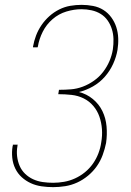

<svg xmlns="http://www.w3.org/2000/svg" viewBox="-20 -763 540 791"><path d="M199 8Q175 8 151 4.5Q127 1 106.5 -8.5Q86 -18 69.5 -33Q53 -48 43 -68.5Q33 -89 30.5 -113Q28 -137 32 -161Q33 -162 33 -163.5Q33 -165 33 -167H53Q52 -165 52 -164Q52 -163 52 -162Q48 -140 50.5 -119Q53 -98 61 -79.5Q69 -61 83.5 -47Q98 -33 116.5 -24.5Q135 -16 156 -13Q177 -10 199 -10Q221 -10 244 -14Q267 -18 289 -28Q311 -38 330 -53.5Q349 -69 363 -89Q377 -109 385.5 -131.5Q394 -154 397 -176Q402 -204 400 -231Q398 -258 389.5 -282.5Q381 -307 364.5 -326.5Q348 -346 325 -357.5Q302 -369 275 -372Q248 -375 220 -375L223 -393Q248 -393 272.5 -395Q297 -397 321 -406Q345 -415 367 -430.5Q389 -446 405 -467Q421 -488 431 -511.5Q441 -535 445 -560Q448 -581 447.5 -602Q447 -623 441 -642.5Q435 -662 423.5 -678.5Q412 -695 395 -705.5Q378 -716 357.5 -720.5Q337 -725 316 -725Q285 -725 253.5 -715.5Q222 -706 196.5 -684Q171 -662 156 -632Q141 -602 136 -571Q135 -570 135 -569Q135 -568 135 -568H116Q116 -568 116 -569Q116 -570 116 -571Q120 -594 128.5 -616.5Q137 -639 151 -659.5Q165 -680 183.5 -696.5Q202 -713 224 -724Q246 -735 269.5 -739Q293 -743 316 -743Q340 -743 363.5 -738.5Q387 -734 406 -722Q425 -710 438.5 -691.5Q452 -673 459 -651.5Q466 -630 467 -606Q468 -582 464 -557Q459 -528 446 -499.5Q433 -471 412 -447Q391 -423 363 -407Q335 -391 305 -384Q337 -376 362.5 -355Q388 -334 402 -305Q416 -276 419 -242Q422 -208 417 -174Q412 -149 403 -124.5Q394 -100 379 -78.5Q364 -57 343 -39.5Q322 -22 298 -11Q274 0 248.5 4Q223 8 199 8Z"/></svg>

Font: Iosevka SS04 Thin
Style: Italic
Weight: 100
Italic angle: -9°
Monospace: yes
Designer: Belleve Invis
Foundry: Belleve Invis
Version: Version 19.0.0; ttfautohint (v1.8.4)